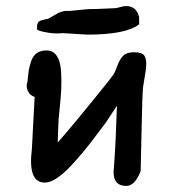

<svg xmlns="http://www.w3.org/2000/svg" viewBox="-20 -576 570 632"><path d="M127 25Q71 25 85 -86L94 -257Q78 -262 71.5 -277Q65 -292 70 -305L71 -313Q73 -333 74.5 -343.5Q76 -354 82 -373Q88 -392 101 -401Q114 -410 133 -410Q155 -410 167 -392Q179 -374 181 -342Q183 -310 181.5 -281Q180 -252 176 -215Q172 -178 172 -164L170 -107Q219 -162 334 -305L353 -330Q358 -337 366 -359Q374 -381 385.5 -392.5Q397 -404 421 -404Q448 -404 455.5 -392.5Q463 -381 461 -355Q460 -343 456 -321Q452 -299 451 -290Q448 -258 446 -147Q444 -36 443 -13Q424 36 396 36Q347 36 355 -25Q361 -103 365 -228L328 -172Q296 -129 275 -102Q254 -75 224 -41.5Q194 -8 170 8.5Q146 25 127 25ZM162 -466Q149 -466 127 -470.5Q105 -475 102 -479V-484V-494L106 -504Q114 -510 138 -514L173 -534Q189 -540 196 -540H209L271 -546Q296 -546 322.5 -547.5Q349 -549 358 -549Q363 -549 375 -552.5Q387 -556 395 -556Q429 -556 438 -520V-496Q395 -462 267 -462L186 -467Q177 -466 168 -466Z"/></svg>

Font: Excalifont
Style: Regular
Weight: 400
Designer: Your Own Font Foundry (Virgil); Ján Filípek / DizajnDesign (Excalifont, modifications)
Foundry: Your Own Font Foundry (Virgil); Ján Filípek / DizajnDesign (Excalifont, modifications)
Version: Version 1.000;Glyphs 3.2 (3227)